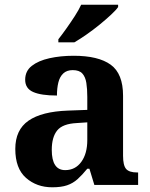

<svg xmlns="http://www.w3.org/2000/svg" viewBox="-20 -786 639 816"><path d="M202 10Q136 10 90.5 -30Q45 -70 45 -153Q45 -234 101 -273Q157 -312 269 -316L351 -319V-374Q351 -408 347 -433.5Q343 -459 330 -473.5Q317 -488 289 -488Q264 -488 249 -474Q234 -460 228 -435.5Q222 -411 222 -380Q155 -380 121 -395Q87 -410 87 -447Q87 -484 115 -506Q143 -528 190 -538.5Q237 -549 293 -549Q398 -549 450.5 -511Q503 -473 503 -379V-124Q503 -83 516 -68Q529 -53 563 -53H567V0H381L360 -69H351Q329 -42 309.5 -24.5Q290 -7 265 1.5Q240 10 202 10ZM257 -63Q300 -63 325.5 -98Q351 -133 351 -191V-266L306 -263Q246 -260 223 -231.5Q200 -203 200 -149Q200 -63 257 -63ZM228 -619Q243 -638 261.5 -664Q280 -690 297.5 -717Q315 -744 325 -766H482V-756Q473 -743 451.5 -723Q430 -703 403 -681Q376 -659 348 -639.5Q320 -620 296 -606H228Z"/></svg>

Font: Noto Serif Vithkuqi
Style: Bold
Weight: 700
Version: Version 1.005